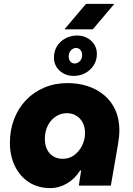

<svg xmlns="http://www.w3.org/2000/svg" viewBox="-20 -956 685 989"><path d="M240 13Q176 13 129 -17.5Q82 -48 56.5 -101Q31 -154 31 -220Q31 -287 53 -343.5Q75 -400 114.5 -441Q154 -482 208.5 -505Q263 -528 328 -528Q384 -528 432.5 -512Q481 -496 518 -464.5Q555 -433 575 -387.5Q595 -342 595 -283Q595 -269 593.5 -254Q592 -239 587 -208L551 0H386L398 -78H393Q366 -35 325 -11Q284 13 240 13ZM303 -138Q337 -138 362.5 -157Q388 -176 403 -206.5Q418 -237 418 -271Q418 -301 406.5 -323.5Q395 -346 374 -359.5Q353 -373 324 -373Q292 -373 266 -355Q240 -337 225.5 -307.5Q211 -278 211 -241Q211 -210 222 -187Q233 -164 254 -151Q275 -138 303 -138ZM360 -565Q317 -565 287.5 -591.5Q258 -618 258 -660Q258 -693 274 -718.5Q290 -744 317.5 -758.5Q345 -773 376 -773Q420 -773 449.5 -746Q479 -719 479 -678Q479 -645 462.5 -619.5Q446 -594 419 -579.5Q392 -565 360 -565ZM364 -629Q380 -629 391.5 -641Q403 -653 403 -674Q403 -689 394 -699Q385 -709 372 -709Q358 -709 346 -697.5Q334 -686 334 -664Q334 -649 342.5 -639Q351 -629 364 -629ZM312 -805 423 -936H569L458 -805Z"/></svg>

Font: MuseoModerno Thin ExtraBold
Style: Italic
Weight: 800
Italic angle: -9°
Version: Version 1.003